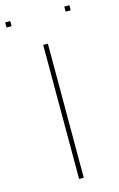

<svg xmlns="http://www.w3.org/2000/svg" viewBox="-191 -862 564 913"><g transform="rotate(-15 91.0 -405.0)"><path d="M80 0V-660H103V0ZM-67 -785V-810H-42V-785ZM224 -785V-810H249V-785Z"/></g></svg>

Font: Panamera Thin
Style: Regular
Weight: 100
Designer: Bastien Sozeau
Foundry: NBR — Bastien Sozeau
Version: Version 3.003;gftools[0.9.33]